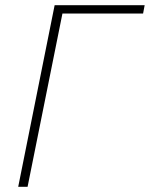

<svg xmlns="http://www.w3.org/2000/svg" viewBox="-20 -718 576 738"><path d="M50 0 190 -698H536L530 -666H220L86 0Z"/></svg>

Font: IBM Plex Sans ExtraLight
Style: Italic
Weight: 250
Italic angle: -11.31°
Designer: Mike Abbink, Paul van der Laan, Pieter van Rosmalen
Foundry: Bold Monday
Version: Version 3.201